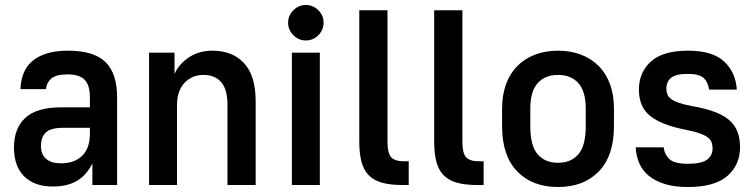

<svg xmlns="http://www.w3.org/2000/svg" viewBox="-20 -741 3025 769"><path d="M191 6Q118 6 77 -34.5Q36 -75 36 -150Q36 -228 82 -269.5Q128 -311 223 -311H340V-351Q340 -400 319 -421.5Q298 -443 251 -443Q204 -443 185 -426Q166 -409 164 -384H62Q63 -419 74.5 -447.5Q86 -476 109 -496Q132 -516 167.5 -527Q203 -538 253 -538Q356 -538 402.5 -492.5Q449 -447 449 -351V0H350V-86Q341 -68 328 -51.5Q315 -35 296.5 -22Q278 -9 252 -1.5Q226 6 191 6ZM225 -87Q279 -87 309.5 -117.5Q340 -148 340 -205V-229H232Q183 -229 163.5 -210.5Q144 -192 144 -156Q144 -124 164 -105.5Q184 -87 225 -87Z M577 -530H679V-445Q697 -485 737 -511.5Q777 -538 831 -538Q911 -538 957.5 -488Q1004 -438 1004 -335V0H891V-321Q891 -384 865.5 -412.5Q840 -441 795 -441Q749 -441 719 -409Q689 -377 689 -321V0H577Z M1149 -530H1261V0H1149ZM1205 -579Q1176 -579 1155 -600Q1134 -621 1134 -650Q1134 -679 1155 -700Q1176 -721 1205 -721Q1234 -721 1255 -700Q1276 -679 1276 -650Q1276 -621 1255 -600Q1234 -579 1205 -579Z M1591 0Q1544 0 1511 -9Q1478 -18 1457.5 -38.5Q1437 -59 1428 -92.5Q1419 -126 1419 -174V-700H1532V-174Q1532 -127 1547 -111Q1562 -95 1599 -95H1617V0Z M1891 0Q1844 0 1811 -9Q1778 -18 1757.5 -38.5Q1737 -59 1728 -92.5Q1719 -126 1719 -174V-700H1832V-174Q1832 -127 1847 -111Q1862 -95 1899 -95H1917V0Z M2215 8Q2112 8 2051.5 -54.5Q1991 -117 1991 -235V-306Q1991 -360 2006.5 -403Q2022 -446 2051.5 -476Q2081 -506 2122.5 -522Q2164 -538 2215 -538Q2266 -538 2307.5 -522Q2349 -506 2378.5 -476Q2408 -446 2423.5 -403Q2439 -360 2439 -306V-235Q2439 -117 2378.5 -54.5Q2318 8 2215 8ZM2215 -89Q2267 -89 2296.5 -123Q2326 -157 2326 -235V-306Q2326 -375 2296.5 -408Q2267 -441 2215 -441Q2163 -441 2133.5 -408Q2104 -375 2104 -306V-235Q2104 -157 2133.5 -123Q2163 -89 2215 -89Z M2735 8Q2681 8 2642.5 -4Q2604 -16 2578.5 -37Q2553 -58 2540.5 -87Q2528 -116 2526 -151H2638Q2642 -121 2662 -103Q2682 -85 2735 -85Q2791 -85 2812.5 -102Q2834 -119 2834 -146Q2834 -159 2830.5 -170Q2827 -181 2815.5 -190Q2804 -199 2782 -207Q2760 -215 2723 -222Q2628 -241 2583.5 -277Q2539 -313 2539 -382Q2539 -451 2587 -494.5Q2635 -538 2735 -538Q2834 -538 2880.5 -494.5Q2927 -451 2931 -382H2820Q2816 -412 2798.5 -428.5Q2781 -445 2735 -445Q2687 -445 2668 -429.5Q2649 -414 2649 -386Q2649 -374 2653 -363.5Q2657 -353 2668 -344.5Q2679 -336 2699.5 -329Q2720 -322 2752 -316Q2804 -307 2840.5 -293.5Q2877 -280 2900 -260.5Q2923 -241 2933.5 -214Q2944 -187 2944 -151Q2944 -81 2893.5 -36.5Q2843 8 2735 8Z"/></svg>

Font: Golos UI Medium
Style: Regular
Weight: 500
Designer: A.Korolkova, Vitaly Kuzmin
Foundry: ParaType Ltd
Version: Version 2.000